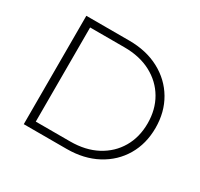

<svg xmlns="http://www.w3.org/2000/svg" viewBox="-147 -887 1120 1074"><g transform="rotate(30 413.0 -350.0)"><path d="M122 0V-700H399Q510 -700 594 -655Q678 -610 724.5 -531Q771 -452 771 -350Q771 -248 724.5 -169Q678 -90 594 -45Q510 0 399 0ZM173 -46H395Q494 -46 567 -85Q640 -124 680 -192.5Q720 -261 720 -350Q720 -439 680 -507.5Q640 -576 567 -615Q494 -654 395 -654H173Z"/></g></svg>

Font: Montserrat Thin Light
Style: Regular
Weight: 300
Version: Version 9.000